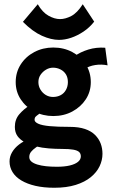

<svg xmlns="http://www.w3.org/2000/svg" viewBox="-20 -704 540 905"><path d="M236 181Q186 181 147 172Q108 163 80.5 146.5Q53 130 39 107Q25 84 25 57Q25 34 37 13.5Q49 -7 70 -23Q91 -39 115 -48L173 -26Q161 -17 148 -8Q135 1 126.5 11.5Q118 22 118 36Q118 49 128 57.5Q138 66 156 71.5Q174 77 197 79.5Q220 82 248 82Q284 82 309 76Q334 70 347.5 59Q361 48 361 33Q361 20 353 12.5Q345 5 326 1.5Q307 -2 273 -2Q241 -2 209.5 -4.5Q178 -7 149.5 -14Q121 -21 98 -33Q75 -45 62.5 -62.5Q50 -80 50 -106Q50 -141 71 -165.5Q92 -190 121 -208L178 -178Q169 -170 161 -164.5Q153 -159 148 -154Q143 -149 143 -139Q143 -129 160 -121Q177 -113 213.5 -109.5Q250 -106 309 -106Q351 -106 380.5 -96Q410 -86 428 -68Q446 -50 454.5 -27.5Q463 -5 463 21Q463 51 449.5 79.5Q436 108 408 131Q380 154 337 167.5Q294 181 236 181ZM231 -157Q182 -157 141.5 -178.5Q101 -200 77.5 -236Q54 -272 54 -317Q54 -363 77.5 -400Q101 -437 141.5 -458.5Q182 -480 231 -480Q281 -480 321 -458.5Q361 -437 384.5 -400Q408 -363 408 -317Q408 -272 384.5 -236Q361 -200 321 -178.5Q281 -157 231 -157ZM230 -247Q250 -247 266 -255.5Q282 -264 291 -280.5Q300 -297 300 -317Q300 -338 291 -353Q282 -368 265.5 -376.5Q249 -385 230 -385Q213 -385 197.5 -376Q182 -367 171.5 -352Q161 -337 161 -317Q161 -298 170.5 -282Q180 -266 195.5 -256.5Q211 -247 230 -247ZM379 -379 331 -439Q359 -459 396.5 -470.5Q434 -482 476 -479L487 -396Q458 -402 429 -397.5Q400 -393 379 -379ZM258 -516Q221 -516 177.5 -535.5Q134 -555 88 -601L158 -684Q180 -646 208.5 -630Q237 -614 263 -614Q288 -614 316 -628.5Q344 -643 370 -684L424 -602Q402 -574 373.5 -555Q345 -536 315.5 -526Q286 -516 258 -516Z"/></svg>

Font: Inconsolata ExtraBold
Style: Regular
Weight: 800
Designer: Raph Levien, Cyreal, Brenton Simpson
Foundry: Raph Levien, Cyreal, Google
Version: Version 3.001